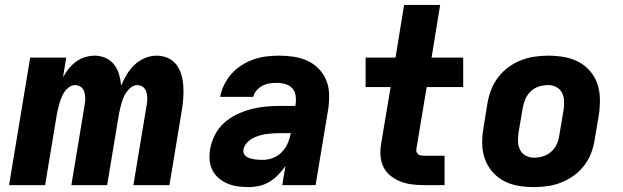

<svg xmlns="http://www.w3.org/2000/svg" viewBox="-20 -755 2540 783"><path d="M17 0 103 -520H250L237 -440Q247 -458 260 -474.5Q273 -491 290 -503.5Q307 -516 327 -522Q347 -528 366 -528Q390 -528 411 -518.5Q432 -509 445.5 -491.5Q459 -474 465.5 -452Q472 -430 474 -406Q484 -429 497 -451Q510 -473 529 -491Q548 -509 571.5 -518.5Q595 -528 619 -528Q643 -528 664.5 -518.5Q686 -509 699.5 -491Q713 -473 719.5 -450.5Q726 -428 727.5 -404.5Q729 -381 727.5 -356.5Q726 -332 722 -308L671 0H524L579 -332Q581 -345 580.5 -358Q580 -371 576 -382.5Q572 -394 562 -401Q552 -408 539 -408Q527 -408 516 -400Q505 -392 497 -381Q489 -370 484 -358Q479 -346 475.5 -333.5Q472 -321 469 -308.5Q466 -296 464 -284L417 0H271L326 -332Q328 -345 327.5 -358Q327 -371 323 -382.5Q319 -394 309 -401Q299 -408 286 -408Q274 -408 262.5 -400Q251 -392 243.5 -381Q236 -370 231 -358Q226 -346 222.5 -333.5Q219 -321 216 -308.5Q213 -296 211 -284L164 0Z M995 8Q972 8 950 5Q928 2 908.5 -6Q889 -14 872.5 -28Q856 -42 846.5 -60.5Q837 -79 835 -101.5Q833 -124 837 -147Q842 -176 856 -204Q870 -232 893 -253Q916 -274 945 -288Q974 -302 1002.5 -309.5Q1031 -317 1060.5 -320Q1090 -323 1119 -323H1184L1186 -331Q1188 -348 1185.5 -365.5Q1183 -383 1172 -395Q1161 -407 1144.5 -412Q1128 -417 1110 -417Q1095 -417 1080 -415Q1065 -413 1051.5 -406Q1038 -399 1027 -387Q1016 -375 1013 -360H878Q882 -385 894.5 -410Q907 -435 925 -455Q943 -475 967 -490Q991 -505 1016.5 -513.5Q1042 -522 1067.5 -525Q1093 -528 1119 -528Q1149 -528 1178.5 -523.5Q1208 -519 1234 -507Q1260 -495 1279.5 -475Q1299 -455 1310 -429Q1321 -403 1322 -373Q1323 -343 1319 -313L1267 0H1131L1144 -78Q1131 -59 1115 -42.5Q1099 -26 1079.5 -14Q1060 -2 1038 3Q1016 8 995 8ZM1051 -103Q1072 -103 1092.5 -110.5Q1113 -118 1129 -134.5Q1145 -151 1153.5 -171Q1162 -191 1166 -212H1120Q1106 -212 1091.5 -211Q1077 -210 1063.5 -208Q1050 -206 1035.5 -201.5Q1021 -197 1008.5 -190Q996 -183 985.5 -171Q975 -159 973 -145Q971 -137 974.5 -129Q978 -121 984.5 -116.5Q991 -112 999 -109.5Q1007 -107 1016 -105.5Q1025 -104 1034 -103.5Q1043 -103 1051 -103Z M1793 0H1709Q1684 0 1660 -3Q1636 -6 1614 -14.5Q1592 -23 1573.5 -37.5Q1555 -52 1544.5 -72.5Q1534 -93 1532 -117.5Q1530 -142 1534 -167L1573 -400H1471V-520H1593L1628 -735H1775L1740 -520H1869V-400H1720L1678 -147Q1677 -141 1679 -135Q1681 -129 1685.5 -125.5Q1690 -122 1696.5 -121Q1703 -120 1709 -120H1793Z M2157 8Q2124 8 2092.5 2.5Q2061 -3 2034 -17.5Q2007 -32 1987 -55.5Q1967 -79 1957 -108Q1947 -137 1946.5 -169.5Q1946 -202 1952 -235L1968 -335Q1973 -363 1983.5 -390Q1994 -417 2012 -440.5Q2030 -464 2054 -481.5Q2078 -499 2105.5 -509.5Q2133 -520 2160.5 -524Q2188 -528 2216 -528Q2249 -528 2280.5 -522.5Q2312 -517 2339.5 -502.5Q2367 -488 2387 -464.5Q2407 -441 2416.5 -412Q2426 -383 2426.5 -350.5Q2427 -318 2422 -285L2405 -185Q2401 -157 2390.5 -130Q2380 -103 2362 -79.5Q2344 -56 2319.5 -38.5Q2295 -21 2268 -10.5Q2241 0 2213 4Q2185 8 2157 8ZM2157 -112Q2176 -112 2194.5 -117.5Q2213 -123 2228 -136.5Q2243 -150 2251 -168Q2259 -186 2261 -204L2278 -304Q2281 -323 2280.5 -341.5Q2280 -360 2272.5 -375.5Q2265 -391 2249.5 -399.5Q2234 -408 2216 -408Q2197 -408 2178.5 -402.5Q2160 -397 2145.5 -383.5Q2131 -370 2123 -352Q2115 -334 2112 -316L2095 -216Q2092 -197 2092.5 -178.5Q2093 -160 2100.5 -144.5Q2108 -129 2123.5 -120.5Q2139 -112 2157 -112Z"/></svg>

Font: Iosevka Aile Heavy
Style: Italic
Weight: 900
Italic angle: -9°
Designer: Belleve Invis
Foundry: Belleve Invis
Version: Version 31.1.0; ttfautohint (v1.8.4)